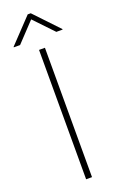

<svg xmlns="http://www.w3.org/2000/svg" viewBox="-192 -942 609 986"><g transform="rotate(-20 112.5 -449.0)"><path d="M127.9 0H95.7V-707H127.9ZM111.3 -868.2 12.7 -763.7H-21.5V-766.6L103.5 -898.4H120.1L245.1 -766.6V-763.7H210.9Z"/></g></svg>

Font: Pretendard JP Thin
Style: Regular
Weight: 100
Designer: Base glyphs from Inter by Rasmus Andersson; Hangeul glyphs from Noto Sans CJK(Source Han Sans) by Jang Soo-young and Kan
Foundry: Kil Hyung-jin
Version: Version 1.309